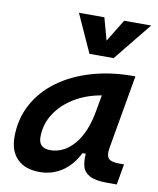

<svg xmlns="http://www.w3.org/2000/svg" viewBox="-87 -844 760 923"><g transform="rotate(10 293.0 -382.5)"><path d="M168.9 10.3Q98.6 10.3 60.1 -27.8Q21.5 -65.9 21.5 -135.3Q21.5 -223.1 60.1 -294.7Q98.6 -366.2 167.7 -417Q236.8 -467.8 330.1 -495.1Q423.3 -522.5 532.2 -522.5H543.5L480.5 -161.6Q478.5 -149.4 478.5 -140.1Q478.5 -120.6 486.8 -110.8Q499.5 -96.2 541 -96.2H563L545.4 4.9H499.5Q440.4 4.9 412.4 -10.5Q384.3 -25.9 377 -53.2Q372.1 -71.8 372.1 -93.3Q372.1 -103.5 373 -114.7H356.9Q327.1 -54.7 278.6 -22.2Q230 10.3 168.9 10.3ZM200.7 -102.1Q267.6 -102.1 317.6 -160.4Q367.7 -218.8 386.2 -325.7L400.4 -404.3Q326.7 -392.1 268.8 -356.9Q210.9 -321.8 177.7 -270.3Q144.5 -218.8 144.5 -156.2Q144.5 -102.1 200.7 -102.1ZM307.1 -590.8 223.1 -776.4H347.2L377 -667.5L443.8 -776.4H575.7L425.3 -590.8Z"/></g></svg>

Font: CaskaydiaCove NFP SemiBold
Style: Italic
Weight: 600
Italic angle: -10°
Designer: Aaron Bell
Foundry: Saja Typeworks
Version: Version 2111.001; VTT 6.35;Nerd Fonts 3.1.1